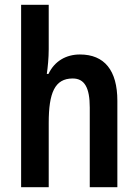

<svg xmlns="http://www.w3.org/2000/svg" viewBox="-20 -780 574 800"><path d="M183 -575V-760H68V0H183V-268C183 -393 208 -453 283 -453C332 -453 354 -415 354 -332V0H469V-360C469 -487 415 -553 313 -553C255 -553 207 -525 182 -472H175C179 -498 183 -539 183 -575Z"/></svg>

Font: Noto Sans Tamil Condensed SemiBold
Style: Regular
Weight: 600
Width: 3
Designer: Jelle Bosma - Monotype Design Team
Foundry: Monotype Imaging Inc.
Version: Version 2.004